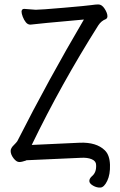

<svg xmlns="http://www.w3.org/2000/svg" viewBox="-20 -723 540 865"><path d="M123 -70 339 -80Q414 -83 452 -46Q474 -25 475.5 19Q477 63 463 92Q449 121 432.5 122Q416 123 399.5 113.5Q383 104 382.5 93Q382 82 394 71Q415 54 413 20Q413 3 393.5 -5.5Q374 -14 343 -12L98 -1V0Q78 7 67 7Q54 7 41 -10Q28 -27 28 -43Q28 -56 43 -70Q54 -81 58 -87Q199 -365 358 -635Q145 -616 117 -612Q105 -612 96.5 -622.5Q88 -633 82.5 -647.5Q77 -662 77 -671Q78 -683 89 -683L141 -679Q162 -679 266.5 -688Q371 -697 391 -700Q411 -703 423 -703Q439 -703 451.5 -683.5Q464 -664 464 -650Q464 -641 457 -637Q436 -629 423 -609Q255 -343 123 -70Z"/></svg>

Font: Moon Stars Kai T HW
Style: Regular
Weight: 400
Designer: GuiWonder
Version: Version 1.101